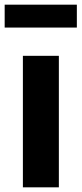

<svg xmlns="http://www.w3.org/2000/svg" viewBox="-23 -802 349 822"><path d="M0 0ZM75 -563H229V0H75ZM-3 -782H306V-684H-3Z"/></svg>

Font: Biryani ExtraBold
Style: Regular
Weight: 800
Designer: Dan Reynolds and Mathieu Reguer
Foundry: Dan Reynolds and Mathieu Reguer
Version: Version 1.004; ttfautohint (v1.1) -l 5 -r 5 -G 72 -x 0 -D la